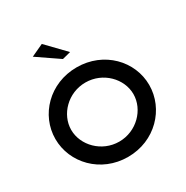

<svg xmlns="http://www.w3.org/2000/svg" viewBox="-212 -1137 1271 1315"><g transform="rotate(-30 423.5 -480.0)"><path d="M439 -818 299 -963 202 -918 373 -801ZM179 -352C179 -474 287 -585 425 -585C563 -585 671 -474 671 -352C671 -230 563 -118 425 -118C287 -118 179 -230 179 -352ZM54 -352C54 -163 210 3 425 3C640 3 796 -163 796 -352C796 -541 640 -705 425 -705C210 -705 54 -541 54 -352Z"/></g></svg>

Font: Bluebird
Style: LiExt
Weight: 300
Designer: Jasper
Foundry: Cannot Into Space Fonts
Version: Version 0.98